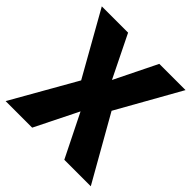

<svg xmlns="http://www.w3.org/2000/svg" viewBox="-186 -861 1011 1011"><g transform="rotate(45 319.5 -355.5)"><path d="M203.1 -710.9 319.3 -474.6 435.5 -710.9H630.9L432.6 -358.4L636.2 0H439L319.3 -240.7L199.7 0H2L206.1 -358.4L7.3 -710.9Z"/></g></svg>

Font: Vazirmatn RD UI Black
Style: Regular
Weight: 900
Designer: Saber Rastikerdar
Foundry: Saber Rastikerdar
Version: Version 33.003